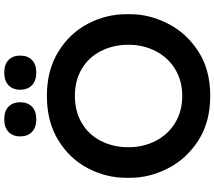

<svg xmlns="http://www.w3.org/2000/svg" viewBox="-73 -919 1011 905"><g transform="rotate(-90 432.5 -466.5)"><path d="M47 -356V-378Q47 -471 91.5 -557Q136 -643 223.5 -697Q311 -751 433 -751Q554 -751 641.5 -697Q729 -643 773.5 -557Q818 -471 818 -378V-356Q818 -269 774.5 -182Q731 -95 644 -38Q557 19 433 19Q309 19 221.5 -38Q134 -95 90.5 -182Q47 -269 47 -356ZM674 -366Q674 -438 644.5 -496Q615 -554 560.5 -586.5Q506 -619 433 -619Q360 -619 305 -586.5Q250 -554 220.5 -496Q191 -438 191 -366Q191 -297 220.5 -239Q250 -181 305 -147Q360 -113 433 -113Q505 -113 560 -147Q615 -181 644.5 -239Q674 -297 674 -366ZM242 -877Q242 -911 263 -931.5Q284 -952 323 -952Q362 -952 382.5 -931.5Q403 -911 403 -877Q403 -842 382.5 -821.5Q362 -801 323 -801Q284 -801 263 -821.5Q242 -842 242 -877ZM462 -877Q462 -911 483 -931.5Q504 -952 543 -952Q582 -952 602.5 -931.5Q623 -911 623 -877Q623 -842 602.5 -821.5Q582 -801 543 -801Q504 -801 483 -821.5Q462 -842 462 -877Z"/></g></svg>

Font: Sora-SIA SemiBold
Style: Regular
Weight: 600
Designer: Jonathan Barnbrook, Julián Moncada
Foundry: Barnbrook Fonts
Version: Version 2.000